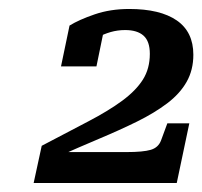

<svg xmlns="http://www.w3.org/2000/svg" viewBox="-20 -777 451 428"><path d="M262 -438H103Q101 -437 99 -434Q97 -431 98 -428Q99 -425 103 -425Q154 -448 200.5 -467.5Q247 -487 285.5 -506Q324 -525 352.5 -546.5Q381 -568 396 -594.5Q411 -621 411 -655Q411 -706 374 -731.5Q337 -757 268 -757Q226 -757 191 -745Q156 -733 135 -720L116 -629H195L211 -707Q203 -707 195 -702Q187 -697 181.5 -690.5Q176 -684 173 -677Q184 -686 197.5 -693.5Q211 -701 226.5 -705.5Q242 -710 259 -710Q286 -710 300 -697.5Q314 -685 314 -657Q314 -624 298.5 -599.5Q283 -575 252.5 -552.5Q222 -530 177 -506.5Q132 -483 73 -452L55 -369H374L402 -502H353L339 -464Q333 -448 316 -443Q299 -438 262 -438Z"/></svg>

Font: Roboto Serif Medium
Style: Italic
Weight: 500
Italic angle: -10°
Designer: Greg Gazdowicz
Foundry: Commercial Type
Version: Version 1.008